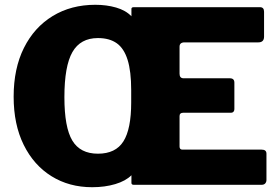

<svg xmlns="http://www.w3.org/2000/svg" viewBox="-20 -772 1169 802"><path d="M1073 -147Q1093 -147 1093 -130V-20Q1093 -12 1088 -6Q1083 0 1072 0H539Q529 0 529 -8V-40Q505 -16 461.5 -3Q418 10 365 10Q269 10 195 -36Q121 -82 79 -167Q37 -252 37 -368Q37 -486 80 -572Q123 -658 200 -705Q277 -752 378 -752Q425 -752 465 -740.5Q505 -729 529 -704V-735Q529 -742 539 -742H1066Q1083 -742 1083 -723V-619Q1083 -595 1059 -595H751Q730 -595 730 -577V-464Q730 -445 747 -445H940Q959 -445 959 -427V-316Q959 -310 955.5 -305.5Q952 -301 943 -301H745Q730 -301 730 -287V-160Q730 -147 742 -147H1073ZM389 -130Q463 -130 495.5 -181.5Q528 -233 528 -344V-396Q528 -474 513 -522Q498 -570 467.5 -591.5Q437 -613 389 -613Q316 -613 282.5 -554.5Q249 -496 249 -366Q249 -240 282 -185Q315 -130 389 -130Z"/></svg>

Font: Libre Franklin ExtraBold
Style: Regular
Weight: 800
Designer: Pablo Impallari, Rodrigo Fuenzalida, Nhung Nguyen
Foundry: Impallari Type
Version: Version 3.000